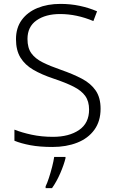

<svg xmlns="http://www.w3.org/2000/svg" viewBox="-20 -744 586 985"><path d="M496 -186Q496 -122 464 -78Q432 -34 376 -12Q320 10 249 10Q184 10 136 1Q88 -8 54 -22V-79Q91 -64 142 -53Q193 -42 252 -42Q334 -42 385.5 -77Q437 -112 437 -182Q437 -224 417.5 -251.5Q398 -279 357.5 -299.5Q317 -320 254 -341Q194 -361 151 -386Q108 -411 85 -448.5Q62 -486 62 -543Q62 -601 91.5 -641.5Q121 -682 172.5 -703Q224 -724 290 -724Q342 -724 389 -714Q436 -704 478 -686L459 -636Q373 -672 288 -672Q214 -672 167.5 -639.5Q121 -607 121 -544Q121 -498 141 -470.5Q161 -443 199 -424Q237 -405 292 -386Q355 -364 400.5 -340Q446 -316 471 -279.5Q496 -243 496 -186ZM316 68Q308 101 289.5 144Q271 187 247 221H214V212Q222 196 231 168.5Q240 141 247.5 111.5Q255 82 258 61H316Z"/></svg>

Font: Noto Sans Lao UI Light
Style: Regular
Weight: 300
Designer: Monotype Design Team
Foundry: Monotype Imaging Inc.
Version: Version 2.000; ttfautohint (v1.8.4.7-5d5b)